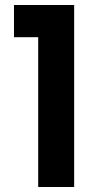

<svg xmlns="http://www.w3.org/2000/svg" viewBox="-20 -749 402 769"><path d="M36 -600V-729H277V0H133V-600Z"/></svg>

Font: Fz Poppins SemBd
Style: Regular
Weight: 600
Designer: Ninad Kale (Devanagari), Jonny Pinhorn (Latin)
Foundry: Indian Type Foundry
Version: Vit hóa bi Vntype.Com & FontZin.Com